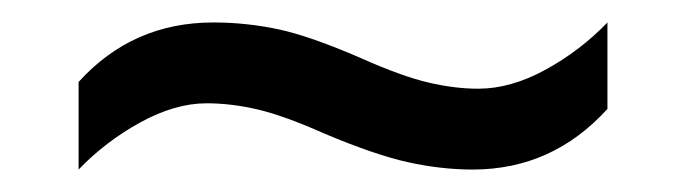

<svg xmlns="http://www.w3.org/2000/svg" viewBox="-20 -438 612 171"><path d="M269 -319Q233 -335 209.5 -340.5Q186 -346 164 -346Q136 -346 105 -329Q74 -312 50 -287V-365Q98 -418 170 -418Q199 -418 227.5 -412Q256 -406 302 -386Q338 -370 361.5 -364.5Q385 -359 406 -359Q435 -359 466 -376Q497 -393 521 -418V-341Q472 -287 401 -287Q373 -287 343.5 -293.5Q314 -300 269 -319Z"/></svg>

Font: Noto Sans Khudawadi
Style: Regular
Weight: 400
Designer: Monotype Design Team
Foundry: Monotype Imaging Inc.
Version: Version 2.003; ttfautohint (v1.8.4.7-5d5b)